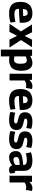

<svg xmlns="http://www.w3.org/2000/svg" viewBox="1902 -2496 804 4649"><g transform="rotate(90 2304.5 -172.0)"><path d="M293 10Q166 10 96 -53.5Q26 -117 26 -261Q26 -368 61.5 -432.5Q97 -497 159 -525.5Q221 -554 299 -554Q419 -554 475.5 -495Q532 -436 532 -303Q532 -279 530 -248Q496 -245 443.5 -240.5Q391 -236 327.5 -232.5Q264 -229 196 -228Q195 -223 195 -215Q195 -165 225.5 -141.5Q256 -118 323 -118Q365 -118 413 -124.5Q461 -131 509 -142L528 -24Q475 -7 418 1.5Q361 10 293 10ZM196 -325Q250 -326 298 -328.5Q346 -331 369 -332Q367 -392 348 -415.5Q329 -439 289 -439Q255 -439 229 -416Q203 -393 196 -325Z M558 0 742 -275 572 -543 762 -546 850 -365 940 -546 1122 -543 951 -278 1132 0 941 2 847 -182 753 2Z M1182 210V-546H1330L1335 -500Q1422 -554 1508 -554Q1598 -554 1646 -484Q1694 -414 1694 -282Q1694 -134 1630 -62Q1566 10 1432 10Q1392 10 1346 2V210ZM1421 -109Q1474 -109 1499 -143.5Q1524 -178 1524 -266Q1524 -349 1503.5 -384Q1483 -419 1443 -419Q1420 -419 1397 -412.5Q1374 -406 1346 -391V-121Q1386 -109 1421 -109Z M1914 -544V-481Q1956 -520 1988.5 -537Q2021 -554 2065 -554Q2081 -554 2098.5 -551.5Q2116 -549 2135 -543L2109 -395Q2073 -404 2040 -404Q2014 -404 1987 -395.5Q1960 -387 1929 -365V0H1766V-544Z M2404 10Q2277 10 2207 -53.5Q2137 -117 2137 -261Q2137 -368 2172.5 -432.5Q2208 -497 2270 -525.5Q2332 -554 2410 -554Q2530 -554 2586.5 -495Q2643 -436 2643 -303Q2643 -279 2641 -248Q2607 -245 2554.5 -240.5Q2502 -236 2438.5 -232.5Q2375 -229 2307 -228Q2306 -223 2306 -215Q2306 -165 2336.5 -141.5Q2367 -118 2434 -118Q2476 -118 2524 -124.5Q2572 -131 2620 -142L2639 -24Q2586 -7 2529 1.5Q2472 10 2404 10ZM2307 -325Q2361 -326 2409 -328.5Q2457 -331 2480 -332Q2478 -392 2459 -415.5Q2440 -439 2400 -439Q2366 -439 2340 -416Q2314 -393 2307 -325Z M2691 -21 2709 -139Q2733 -131 2766 -124.5Q2799 -118 2832.5 -114Q2866 -110 2894 -110Q2970 -110 2970 -154Q2970 -181 2933 -192Q2896 -203 2835 -218Q2768 -233 2733.5 -271Q2699 -309 2699 -374Q2699 -554 2925 -554Q2975 -554 3020 -546.5Q3065 -539 3100 -526L3080 -406Q3046 -417 3010 -423.5Q2974 -430 2925 -430Q2853 -430 2853 -389Q2853 -364 2881 -355.5Q2909 -347 2963 -335Q3011 -325 3048.5 -307.5Q3086 -290 3107.5 -257Q3129 -224 3129 -170Q3129 -103 3096.5 -63.5Q3064 -24 3010 -7Q2956 10 2891 10Q2837 10 2787.5 2.5Q2738 -5 2691 -21Z M3153 -21 3171 -139Q3195 -131 3228 -124.5Q3261 -118 3294.5 -114Q3328 -110 3356 -110Q3432 -110 3432 -154Q3432 -181 3395 -192Q3358 -203 3297 -218Q3230 -233 3195.5 -271Q3161 -309 3161 -374Q3161 -554 3387 -554Q3437 -554 3482 -546.5Q3527 -539 3562 -526L3542 -406Q3508 -417 3472 -423.5Q3436 -430 3387 -430Q3315 -430 3315 -389Q3315 -364 3343 -355.5Q3371 -347 3425 -335Q3473 -325 3510.5 -307.5Q3548 -290 3569.5 -257Q3591 -224 3591 -170Q3591 -103 3558.5 -63.5Q3526 -24 3472 -7Q3418 10 3353 10Q3299 10 3249.5 2.5Q3200 -5 3153 -21Z M3639 -151Q3639 -220 3675.5 -255.5Q3712 -291 3786 -306.5Q3860 -322 3974 -330V-350Q3974 -384 3944 -402Q3914 -420 3861 -420Q3830 -420 3788 -414.5Q3746 -409 3695 -393L3668 -520Q3715 -535 3770.5 -544.5Q3826 -554 3872 -554Q3998 -554 4057.5 -502.5Q4117 -451 4117 -351V-182Q4117 -149 4126 -138Q4135 -127 4149 -127Q4154 -127 4160 -128Q4166 -129 4171 -131L4181 -13Q4164 -3 4142 3.5Q4120 10 4091 10Q4048 10 4022.5 -7.5Q3997 -25 3985 -64Q3948 -33 3900 -11.5Q3852 10 3786 10Q3715 10 3677 -35.5Q3639 -81 3639 -151ZM3782 -163Q3782 -127 3799 -111Q3816 -95 3843 -95Q3874 -95 3910 -107.5Q3946 -120 3974 -145V-246Q3913 -243 3870 -237Q3827 -231 3804.5 -214.5Q3782 -198 3782 -163Z M4384 -544V-481Q4426 -520 4458.5 -537Q4491 -554 4535 -554Q4551 -554 4568.5 -551.5Q4586 -549 4605 -543L4579 -395Q4543 -404 4510 -404Q4484 -404 4457 -395.5Q4430 -387 4399 -365V0H4236V-544Z"/></g></svg>

Font: Georama
Style: Bold
Weight: 700
Designer: Jean-Baptiste Levee
Foundry: Production Type
Version: Version 1.000